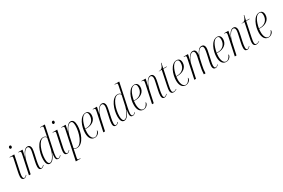

<svg xmlns="http://www.w3.org/2000/svg" viewBox="141 -2283 5968 4046"><g transform="rotate(-30 3125.5 -260.0)"><path d="M188 -676C208 -676 222 -691 222 -715C222 -735 210 -744 195 -744C175 -744 161 -728 161 -706C161 -685 173 -676 188 -676ZM114 10C146 10 166 -7 189 -34L182 -41C162 -15 143 -2 124 -2C100 -2 92 -23 92 -60C92 -74 93 -100 102 -140L186 -536H73L70 -526H84C124 -526 135 -517 135 -499C135 -493 134 -484 131 -473L70 -184C62 -143 53 -100 53 -66C53 -17 73 10 114 10Z M532 10C559 10 580 0 608 -34L601 -42C576 -11 558 -2 543 -2C520 -2 512 -21 512 -57C512 -93 520 -137 529 -183L560 -325C570 -373 580 -420 580 -453C580 -500 560 -543 508 -543C452 -543 404 -495 355 -377H353L387 -536H285L283 -526H293C328 -526 336 -515 336 -490C336 -479 333 -466 328 -442L234 0H275L336 -283C361 -400 427 -526 496 -526C535 -526 542 -485 542 -458C542 -422 528 -367 523 -342L492 -200C480 -147 473 -103 473 -67C473 -17 490 10 532 10Z M739 10C789 10 844 -32 895 -165H899C892 -127 887 -97 887 -68C887 -16 904 10 944 10C976 10 1000 -8 1020 -34L1014 -41C994 -17 976 -2 955 -2C932 -2 919 -17 919 -62C919 -97 931 -157 940 -200L1059 -760H946L943 -750H970C1002 -750 1009 -741 1009 -725C1009 -719 1007 -709 1005 -696L984 -593C980 -575 972 -538 968 -509C950 -532 926 -546 890 -546C747 -546 657 -307 657 -136C657 -54 678 10 739 10ZM752 -7C718 -7 696 -42 696 -127C696 -291 777 -536 894 -536C922 -536 951 -521 963 -494L909 -245C891 -163 821 -7 752 -7Z M1233 -676C1253 -676 1267 -691 1267 -715C1267 -735 1255 -744 1240 -744C1220 -744 1206 -728 1206 -706C1206 -685 1218 -676 1233 -676ZM1159 10C1191 10 1211 -7 1234 -34L1227 -41C1207 -15 1188 -2 1169 -2C1145 -2 1137 -23 1137 -60C1137 -74 1138 -100 1147 -140L1231 -536H1118L1115 -526H1129C1169 -526 1180 -517 1180 -499C1180 -493 1179 -484 1176 -473L1115 -184C1107 -143 1098 -100 1098 -66C1098 -17 1118 10 1159 10Z M1377 -430 1235 240H1350L1353 230H1338C1301 230 1286 228 1286 206C1286 200 1287 189 1291 173L1319 36C1322 22 1324 11 1329 -14C1348 0 1370 10 1401 10C1560 10 1646 -238 1646 -397C1646 -491 1619 -546 1560 -546C1496 -546 1445 -477 1409 -392H1407L1436 -536H1331L1328 -526H1339C1374 -526 1389 -522 1389 -497C1389 -485 1384 -462 1377 -430ZM1398 0C1366 0 1342 -16 1333 -27L1389 -293C1411 -395 1472 -528 1549 -528C1587 -528 1606 -500 1606 -415C1606 -248 1522 0 1398 0Z M1832 10C1905 10 1953 -48 1953 -88C1953 -100 1950 -104 1947 -106C1927 -49 1887 0 1837 0C1778 0 1743 -68 1743 -170C1743 -201 1746 -240 1748 -248H1786C1912 -248 2014 -319 2014 -440C2014 -507 1982 -546 1923 -546C1783 -546 1702 -330 1702 -177C1702 -54 1754 10 1832 10ZM1780 -258H1750C1779 -418 1839 -536 1919 -536C1956 -536 1975 -512 1975 -454C1975 -334 1893 -258 1780 -258Z M2342 10C2369 10 2390 0 2418 -34L2411 -42C2386 -11 2368 -2 2353 -2C2330 -2 2322 -21 2322 -57C2322 -93 2330 -137 2339 -183L2370 -325C2380 -373 2390 -420 2390 -453C2390 -500 2370 -543 2318 -543C2262 -543 2214 -495 2165 -377H2163L2197 -536H2095L2093 -526H2103C2138 -526 2146 -515 2146 -490C2146 -479 2143 -466 2138 -442L2044 0H2085L2146 -283C2171 -400 2237 -526 2306 -526C2345 -526 2352 -485 2352 -458C2352 -422 2338 -367 2333 -342L2302 -200C2290 -147 2283 -103 2283 -67C2283 -17 2300 10 2342 10Z M2549 10C2599 10 2654 -32 2705 -165H2709C2702 -127 2697 -97 2697 -68C2697 -16 2714 10 2754 10C2786 10 2810 -8 2830 -34L2824 -41C2804 -17 2786 -2 2765 -2C2742 -2 2729 -17 2729 -62C2729 -97 2741 -157 2750 -200L2869 -760H2756L2753 -750H2780C2812 -750 2819 -741 2819 -725C2819 -719 2817 -709 2815 -696L2794 -593C2790 -575 2782 -538 2778 -509C2760 -532 2736 -546 2700 -546C2557 -546 2467 -307 2467 -136C2467 -54 2488 10 2549 10ZM2562 -7C2528 -7 2506 -42 2506 -127C2506 -291 2587 -536 2704 -536C2732 -536 2761 -521 2773 -494L2719 -245C2701 -163 2631 -7 2562 -7Z M3017 10C3090 10 3138 -48 3138 -88C3138 -100 3135 -104 3132 -106C3112 -49 3072 0 3022 0C2963 0 2928 -68 2928 -170C2928 -201 2931 -240 2933 -248H2971C3097 -248 3199 -319 3199 -440C3199 -507 3167 -546 3108 -546C2968 -546 2887 -330 2887 -177C2887 -54 2939 10 3017 10ZM2965 -258H2935C2964 -418 3024 -536 3104 -536C3141 -536 3160 -512 3160 -454C3160 -334 3078 -258 2965 -258Z M3527 10C3554 10 3575 0 3603 -34L3596 -42C3571 -11 3553 -2 3538 -2C3515 -2 3507 -21 3507 -57C3507 -93 3515 -137 3524 -183L3555 -325C3565 -373 3575 -420 3575 -453C3575 -500 3555 -543 3503 -543C3447 -543 3399 -495 3350 -377H3348L3382 -536H3280L3278 -526H3288C3323 -526 3331 -515 3331 -490C3331 -479 3328 -466 3323 -442L3229 0H3270L3331 -283C3356 -400 3422 -526 3491 -526C3530 -526 3537 -485 3537 -458C3537 -422 3523 -367 3518 -342L3487 -200C3475 -147 3468 -103 3468 -67C3468 -17 3485 10 3527 10Z M3750 10C3774 10 3803 0 3832 -18L3829 -27C3803 -11 3782 -2 3757 -2C3728 -2 3719 -21 3719 -60C3719 -76 3719 -97 3735 -173L3809 -526H3892L3894 -536H3811L3837 -659H3827C3797 -541 3756 -531 3700 -531L3699 -526H3768L3699 -192C3684 -119 3681 -98 3681 -67C3681 -25 3699 10 3750 10Z M4046 10C4119 10 4167 -48 4167 -88C4167 -100 4164 -104 4161 -106C4141 -49 4101 0 4051 0C3992 0 3957 -68 3957 -170C3957 -201 3960 -240 3962 -248H4000C4126 -248 4228 -319 4228 -440C4228 -507 4196 -546 4137 -546C3997 -546 3916 -330 3916 -177C3916 -54 3968 10 4046 10ZM3994 -258H3964C3993 -418 4053 -536 4133 -536C4170 -536 4189 -512 4189 -454C4189 -334 4107 -258 3994 -258Z M4771 10C4798 10 4819 -1 4845 -34L4839 -41C4817 -14 4802 -2 4784 -2C4754 -2 4748 -31 4748 -66C4748 -85 4751 -114 4757 -139L4798 -331C4805 -365 4818 -414 4818 -454C4818 -503 4798 -543 4742 -543C4691 -543 4650 -507 4602 -406H4600C4603 -420 4604 -434 4604 -446C4604 -501 4586 -543 4528 -543C4480 -543 4434 -507 4388 -406H4386L4413 -536H4309L4307 -526H4318C4352 -526 4361 -521 4361 -497C4361 -487 4358 -471 4354 -452L4258 0H4299L4373 -345C4384 -397 4449 -526 4518 -526C4554 -526 4565 -490 4565 -457C4565 -423 4555 -382 4544 -333L4516 -199C4500 -125 4491 -69 4489 0H4530C4533 -70 4539 -121 4556 -195L4589 -346C4598 -391 4659 -526 4731 -526C4766 -526 4777 -495 4777 -458C4777 -423 4767 -377 4758 -333L4724 -179C4718 -149 4708 -106 4708 -70C4708 -24 4725 10 4771 10Z M5031 10C5104 10 5152 -48 5152 -88C5152 -100 5149 -104 5146 -106C5126 -49 5086 0 5036 0C4977 0 4942 -68 4942 -170C4942 -201 4945 -240 4947 -248H4985C5111 -248 5213 -319 5213 -440C5213 -507 5181 -546 5122 -546C4982 -546 4901 -330 4901 -177C4901 -54 4953 10 5031 10ZM4979 -258H4949C4978 -418 5038 -536 5118 -536C5155 -536 5174 -512 5174 -454C5174 -334 5092 -258 4979 -258Z M5541 10C5568 10 5589 0 5617 -34L5610 -42C5585 -11 5567 -2 5552 -2C5529 -2 5521 -21 5521 -57C5521 -93 5529 -137 5538 -183L5569 -325C5579 -373 5589 -420 5589 -453C5589 -500 5569 -543 5517 -543C5461 -543 5413 -495 5364 -377H5362L5396 -536H5294L5292 -526H5302C5337 -526 5345 -515 5345 -490C5345 -479 5342 -466 5337 -442L5243 0H5284L5345 -283C5370 -400 5436 -526 5505 -526C5544 -526 5551 -485 5551 -458C5551 -422 5537 -367 5532 -342L5501 -200C5489 -147 5482 -103 5482 -67C5482 -17 5499 10 5541 10Z M5764 10C5788 10 5817 0 5846 -18L5843 -27C5817 -11 5796 -2 5771 -2C5742 -2 5733 -21 5733 -60C5733 -76 5733 -97 5749 -173L5823 -526H5906L5908 -536H5825L5851 -659H5841C5811 -541 5770 -531 5714 -531L5713 -526H5782L5713 -192C5698 -119 5695 -98 5695 -67C5695 -25 5713 10 5764 10Z M6060 10C6133 10 6181 -48 6181 -88C6181 -100 6178 -104 6175 -106C6155 -49 6115 0 6065 0C6006 0 5971 -68 5971 -170C5971 -201 5974 -240 5976 -248H6014C6140 -248 6242 -319 6242 -440C6242 -507 6210 -546 6151 -546C6011 -546 5930 -330 5930 -177C5930 -54 5982 10 6060 10ZM6008 -258H5978C6007 -418 6067 -536 6147 -536C6184 -536 6203 -512 6203 -454C6203 -334 6121 -258 6008 -258Z"/></g></svg>

Font: Noto Serif Display ExtraCondensed ExtraLight
Style: Italic
Weight: 200
Width: 2
Italic angle: -12°
Designer: Monotype Design Team
Foundry: Monotype Imaging Inc.
Version: Version 2.009